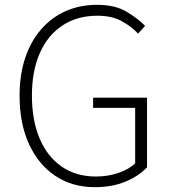

<svg xmlns="http://www.w3.org/2000/svg" viewBox="-20 -761 707 794"><path d="M372 13Q279 13 209 -33.5Q139 -80 100 -165Q61 -250 61 -365Q61 -452 84 -521Q107 -590 150 -639.5Q193 -689 251.5 -715Q310 -741 382 -741Q456 -741 503.5 -712.5Q551 -684 580 -654L551 -622Q523 -652 482.5 -674Q442 -696 383 -696Q299 -696 238 -655.5Q177 -615 144.5 -541Q112 -467 112 -366Q112 -264 143.5 -189Q175 -114 234.5 -72.5Q294 -31 377 -31Q426 -31 470 -46Q514 -61 539 -86V-315H365V-357H588V-69Q554 -33 499 -10Q444 13 372 13Z"/></svg>

Font: Noto Sans TC ExtraLight
Style: Regular
Weight: 250
Designer: Ryoko NISHIZUKA  (kana, bopomofo & ideographs); Paul D. Hunt (Latin, Greek & Cyrillic); Sandoll Communications , Soo-you
Foundry: Adobe
Version: Version 2.004-H2;hotconv 1.0.118;makeotfexe 2.5.65603